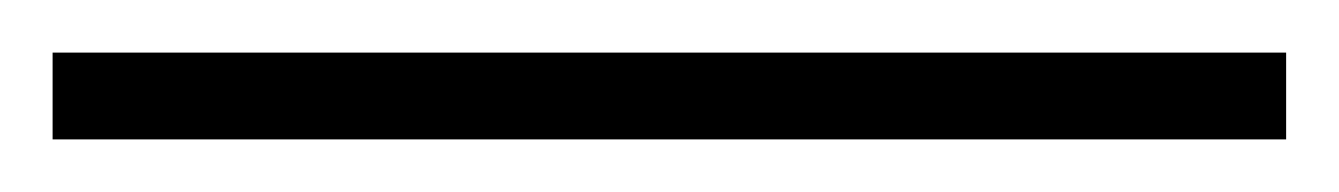

<svg xmlns="http://www.w3.org/2000/svg" viewBox="-25 -813 509 73"><path d="M-5 -760H464V-793H-5Z"/></svg>

Font: Noto Serif Gurmukhi ExtraLight
Style: Regular
Weight: 200
Designer: Vaibhav Singh and the Monotype Design Team
Foundry: Monotype Imaging Inc.
Version: Version 2.004